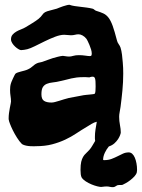

<svg xmlns="http://www.w3.org/2000/svg" viewBox="-20 -566 592 801"><path d="M550.8 152.8Q548.8 161.1 541 169.7Q533.2 178.2 523.7 185.5Q514.2 192.9 504.9 198Q495.6 203.1 491.2 205.1Q487.3 206.1 481 205.8Q474.6 205.6 469.2 207Q462.4 210.9 459.2 212.9Q456.1 214.8 450.2 214.8Q443.8 214.8 438 213.4Q432.1 211.9 425.8 211.9Q415.5 211.9 411.1 212.9Q406.7 213.9 401.9 213.9Q396.5 213.9 385.5 211.2Q374.5 208.5 362.1 203.4Q349.6 198.2 338.1 190.9Q326.7 183.6 320.8 174.8Q317.9 169.4 316.9 161.1Q315.9 152.8 315.9 143.1Q315.9 121.6 318.8 109.1Q321.8 96.7 326.7 88.4Q331.5 80.1 338.4 74Q345.2 67.9 353 59.1Q359.9 51.3 365.5 41.3Q371.1 31.2 377 22Q376 17.6 376 12.9Q376 8.3 376 3.9Q376 -9.8 378.4 -25.6Q380.9 -41.5 383.8 -58.1Q372.6 -55.7 361.6 -48.8Q350.6 -42 340.8 -36.1Q319.3 -23.4 298.1 -9.3Q276.9 4.9 252 16.6Q227.1 28.3 197.5 36.1Q168 43.9 129.9 43.9Q128.9 43.9 122.3 44.2Q115.7 44.4 106.9 43.9Q98.1 43.5 88.6 41.5Q79.1 39.6 71.8 35.2Q61 24.4 51 8.5Q41 -7.3 33.4 -22.7Q25.9 -38.1 21.5 -49.8Q17.1 -61.5 17.1 -64Q16.1 -66.4 16.1 -68.6Q16.1 -70.8 16.1 -73.2Q16.1 -83.5 17.6 -94.5Q19 -105.5 21 -115.5Q22.9 -125.5 24.4 -132.6Q25.9 -139.6 25.9 -142.1Q25.9 -154.3 23.9 -165.8Q22 -177.2 22 -190.9Q22 -197.3 22.7 -204.3Q23.4 -211.4 25.9 -219.2Q25.9 -219.7 28.3 -225.6Q30.8 -231.4 33.9 -238.3Q37.1 -245.1 40.3 -251.5Q43.5 -257.8 44.9 -258.8Q48.3 -261.7 54.2 -263.7Q60.1 -265.6 67.4 -267.6Q74.7 -269.5 82.3 -271.5Q89.8 -273.4 97.2 -276.9Q108.4 -282.2 117.4 -290.5Q126.5 -298.8 133.8 -301.8Q138.7 -304.2 147.2 -305.7Q155.8 -307.1 165 -311Q171.4 -313 180.7 -316.7Q189.9 -320.3 200.4 -323.5Q210.9 -326.7 221.7 -329.3Q232.4 -332 242.2 -333Q246.6 -333 253.2 -331.5Q259.8 -330.1 269 -330.1Q275.9 -330.1 285.6 -333Q295.4 -335.9 309.1 -335.9Q322.8 -335.9 335.4 -334Q348.1 -332 355 -332Q360.4 -332 361.6 -335.2Q362.8 -338.4 362.8 -342.8Q362.8 -350.1 359.9 -359.9Q356.9 -369.6 353 -378.9Q349.1 -388.2 345.7 -395Q342.3 -401.9 340.8 -403.8Q333.5 -413.1 324.5 -418Q315.4 -422.9 308.1 -422.9Q300.3 -422.9 292.7 -420.9Q285.2 -418.9 275.9 -418.9Q269 -418.9 262 -419.9Q254.9 -420.9 248 -420.9Q231.4 -420.9 209.7 -412.6Q188 -404.3 166.3 -393.6Q144.5 -382.8 125.2 -373.3Q106 -363.8 94.2 -360.8Q87.9 -359.4 81.1 -358.2Q74.2 -356.9 67.9 -356.9Q64 -356.9 56.9 -361.1Q49.8 -365.2 43 -371.6Q36.1 -377.9 31 -386Q25.9 -394 25.9 -401.9Q25.9 -413.6 32.2 -421.1Q38.6 -428.7 47.9 -434.1Q57.1 -439.5 68.1 -443.6Q79.1 -447.8 87.9 -453.1Q99.1 -460 114.3 -469.2Q129.4 -478.5 140.1 -486.8Q151.4 -496.1 156.2 -503.7Q161.1 -511.2 168 -515.1Q174.8 -519 189.5 -522.5Q204.1 -525.9 216.8 -529.8Q220.7 -531.2 227.8 -534.2Q234.9 -537.1 242.4 -539.6Q250 -542 257.1 -543.9Q264.2 -545.9 268.1 -545.9H270Q279.3 -542.5 291 -540.8Q302.7 -539.1 315.7 -537.6Q328.6 -536.1 341.6 -534.4Q354.5 -532.7 366.2 -529.8Q370.1 -528.8 373.5 -525.6Q377 -522.5 380.9 -521Q398.9 -515.6 411.1 -510Q423.3 -504.4 432.6 -492.4Q441.9 -480.5 450 -458.3Q458 -436 467.8 -397.9Q469.7 -389.2 475.1 -381.8Q480.5 -374.5 482.9 -367.2Q486.8 -355 489 -337.6Q491.2 -320.3 492.2 -305.2Q493.2 -293.9 493.7 -282.5Q494.1 -271 494.1 -258.8Q494.1 -224.1 490.7 -188.7Q487.3 -153.3 482.9 -120.1Q481.4 -109.4 479.2 -98.4Q477.1 -87.4 477.1 -79.1Q477.1 -61 480.5 -44.2Q483.9 -27.3 483.9 -13.2Q483.9 -10.3 481.2 -2.7Q478.5 4.9 472.7 14.2Q466.8 23.4 457.3 32Q447.8 40.5 434.1 44.9Q424.8 55.7 417.5 71Q410.2 86.4 410.2 100.1Q410.2 102.1 414.1 102.1Q432.1 102.1 445.6 96.9Q459 91.8 470.5 85.9Q481.9 80.1 492.9 75Q503.9 69.8 517.1 69.8Q525.4 69.8 531.7 75.7Q538.1 81.5 542.5 91.8Q546.9 102.1 549.3 115.2Q551.8 128.4 551.8 143.1Q551.8 145.5 551.3 147.9Q550.8 150.4 550.8 152.8ZM375 -174.8Q377.4 -177.2 378.2 -185.8Q378.9 -194.3 378.9 -205.1Q378.9 -217.8 378.4 -225.8Q377.9 -233.9 376.5 -238.3Q375 -242.7 372.6 -244.4Q370.1 -246.1 366.2 -246.1Q363.3 -246.1 361.1 -245.6Q358.9 -245.1 356.9 -244.6Q355 -243.7 353 -243.2Q345.2 -244.1 338.6 -244.1Q332 -244.1 325.2 -244.1Q311.5 -244.1 300 -242.7Q288.6 -241.2 277.6 -238.8Q266.6 -236.3 255.9 -233.4Q245.1 -230.5 232.9 -228Q215.3 -223.6 200.7 -222.2Q186 -220.7 175.3 -216.3Q164.6 -211.9 158.7 -202.4Q152.8 -192.9 152.8 -172.9Q152.8 -152.3 163.6 -145.3Q174.3 -138.2 194.8 -138.2Q201.2 -138.2 209.5 -140.4Q217.8 -142.6 227.3 -145.5Q236.8 -148.4 246.8 -151.6Q256.8 -154.8 267.1 -157.2L329.1 -168.9Q332.5 -169.4 339.8 -170.2Q347.2 -170.9 354.5 -171.6Q361.8 -172.4 367.9 -173.1Q374 -173.8 375 -174.8Z"/></svg>

Font: Freckle Face
Style: Regular
Weight: 400
Designer: Astigmatic (AOETI)
Foundry: Astigmatic (AOETI)
Version: Version 1.000